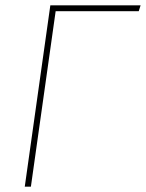

<svg xmlns="http://www.w3.org/2000/svg" viewBox="-20 -701 548 721"><path d="M508 -681 501 -659H189L96 0H73L169 -681Z"/></svg>

Font: Fira Sans Condensed Thin
Style: Italic
Weight: 250
Width: 3
Italic angle: -8°
Designer: Carrois Corporate & Edenspiekermann AG
Foundry: Carrois Corporate GbR & Edenspiekermann AG
Version: Version 4.203